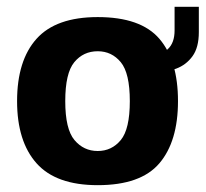

<svg xmlns="http://www.w3.org/2000/svg" viewBox="-20 -532 602 562"><path d="M266 10Q144 10 87 -54Q30 -118 30 -236Q30 -355 87 -418.5Q144 -482 266 -482Q392 -482 446.5 -418.5Q501 -355 501 -236Q501 -118 446.5 -54Q392 10 266 10ZM266 -90Q307 -90 333.5 -122Q360 -154 360 -236Q360 -318 333.5 -350Q307 -382 266 -382Q224 -382 197.5 -350Q171 -318 171 -236Q171 -154 198 -122Q225 -90 266 -90ZM434 -320Q403 -320 386.5 -328Q370 -336 370 -336V-370H412Q491 -370 491 -443V-512H562V-438Q562 -393 543.5 -367.5Q525 -342 495.5 -331Q466 -320 434 -320Z"/></svg>

Font: Rowdies Light
Style: Regular
Weight: 300
Designer: Jaikishan Patel
Version: Version 1.000; ttfautohint (v1.8.3)